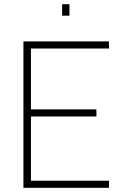

<svg xmlns="http://www.w3.org/2000/svg" viewBox="-20 -898 592 918"><path d="M92 0V-700H501V-666H128V-375H441V-341H128V-34H501V0ZM277 -823V-878H312V-823Z"/></svg>

Font: Titillium Web[RUS by Daymarius]
Style: Regular
Weight: 200
Designer: Cyrillization by Daymarius
Foundry: Cyrillization by Daymarius
Version: Version 1.002 September 11, 2018